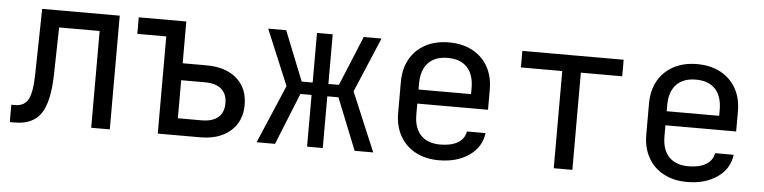

<svg xmlns="http://www.w3.org/2000/svg" viewBox="-40 -737 3679 925"><g transform="rotate(5 1800.0 -275.0)"><path d="M25 7V-77H43Q89 -77 107.5 -113Q126 -149 127 -242L133 -550H508V0H418V-468H222L217 -238Q214 -107 175 -50Q136 7 48 7Z M740 0V-470H600V-550H830V-348H945Q1038 -348 1091.5 -301.5Q1145 -255 1145 -174Q1145 -94 1091 -47Q1037 0 945 0ZM830 -82H945Q997 -82 1024.5 -105.5Q1052 -129 1052 -174Q1052 -219 1024.5 -242.5Q997 -266 945 -266H830Z M1218 0 1338 -282 1226 -550H1313L1409 -310H1462V-550H1538V-310H1589L1688 -550H1774L1662 -285L1782 0H1692L1592 -250H1538V0H1462V-250H1408L1307 0Z M2100 10Q2035 10 1986.5 -16Q1938 -42 1911.5 -89.5Q1885 -137 1885 -200V-350Q1885 -414 1911.5 -461Q1938 -508 1986.5 -534Q2035 -560 2100 -560Q2165 -560 2213.5 -534Q2262 -508 2288.5 -461Q2315 -414 2315 -350V-253H1973V-200Q1973 -135 2006 -100.5Q2039 -66 2100 -66Q2152 -66 2184 -84.5Q2216 -103 2223 -140H2313Q2304 -71 2245.5 -30.5Q2187 10 2100 10ZM1973 -321H2227V-350Q2227 -415 2194.5 -450Q2162 -485 2100 -485Q2039 -485 2006 -450Q1973 -415 1973 -350Z M2655 0V-470H2455V-550H2945V-470H2745V0Z M3300 10Q3235 10 3186.5 -16Q3138 -42 3111.5 -89.5Q3085 -137 3085 -200V-350Q3085 -414 3111.5 -461Q3138 -508 3186.5 -534Q3235 -560 3300 -560Q3365 -560 3413.5 -534Q3462 -508 3488.5 -461Q3515 -414 3515 -350V-253H3173V-200Q3173 -135 3206 -100.5Q3239 -66 3300 -66Q3352 -66 3384 -84.5Q3416 -103 3423 -140H3513Q3504 -71 3445.5 -30.5Q3387 10 3300 10ZM3173 -321H3427V-350Q3427 -415 3394.5 -450Q3362 -485 3300 -485Q3239 -485 3206 -450Q3173 -415 3173 -350Z"/></g></svg>

Font: NKDuy Mono
Style: Regular
Weight: 400
Monospace: yes
Designer: NKDuy
Foundry: NKDuy
Version: Version 2.251; ttfautohint (v1.8.4.7-5d5b)